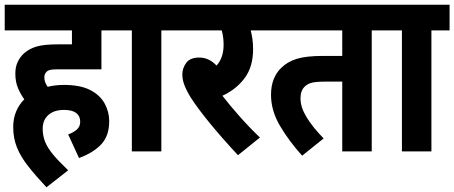

<svg xmlns="http://www.w3.org/2000/svg" viewBox="-20 -642 1926 814"><path d="M269 -72Q291 -80 305.5 -92.5Q320 -105 320 -126Q320 -150 303 -163Q286 -176 251 -176Q209 -176 185 -154.5Q161 -133 161 -96Q161 -67 171 -41.5Q181 -16 204.5 12.5Q228 41 269 80L177 152Q132 104 100 63.5Q68 23 52 -16.5Q36 -56 36 -103Q36 -140 48.5 -169.5Q61 -199 83 -221Q68 -241 56.5 -268Q45 -295 45 -330Q45 -359 55.5 -380.5Q66 -402 83 -417Q105 -436 136 -445Q167 -454 227 -454H285V-513H0V-622H487V-513H410V-348H222Q201 -348 191.5 -345.5Q182 -343 177 -337Q168 -329 168 -313Q168 -294 182 -274Q215 -282 251 -282Q320 -282 362 -260.5Q404 -239 423.5 -203.5Q443 -168 443 -128Q443 -67 410 -31Q377 5 315 28Z M664 -513V0H539V-513H474V-622H741V-513Z M1082 -59 989 16Q920 -58 869 -120.5Q818 -183 789 -228Q770 -259 761.5 -282Q753 -305 753 -326Q753 -353 769.5 -375.5Q786 -398 825 -398Q866 -398 898 -364Q928 -397 928 -452Q928 -486 920 -513H728V-622H1112V-513H1043Q1047 -498 1050 -478Q1053 -458 1053 -433Q1053 -360 1018 -312Q983 -264 923 -236Q953 -197 995 -149.5Q1037 -102 1082 -59Z M1556 -513V0H1431V-296H1361Q1322 -296 1303 -291.5Q1284 -287 1272 -275Q1254 -258 1254 -225Q1254 -188 1278.5 -147Q1303 -106 1352 -55L1261 18Q1205 -44 1167 -108.5Q1129 -173 1129 -240Q1129 -278 1140.5 -306.5Q1152 -335 1172 -354Q1198 -380 1238 -392.5Q1278 -405 1352 -405H1431V-513H1099V-622H1632V-513Z M1809 -513V0H1684V-513H1619V-622H1886V-513Z"/></svg>

Font: Noto Sans Condensed
Style: Bold
Weight: 700
Width: 3
Designer: Monotype Design Team
Foundry: Monotype Imaging Inc.
Version: Version 2.013; ttfautohint (v1.8.4.7-5d5b)